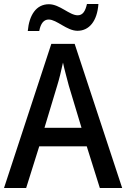

<svg xmlns="http://www.w3.org/2000/svg" viewBox="-20 -934 627 954"><path d="M118 -780H175C182 -818 198 -837 222 -837C262 -837 312 -781 365 -781C423 -781 463 -829 469 -914H412C404 -878 391 -858 366 -858C325 -858 277 -913 223 -913C159 -913 125 -858 118 -780ZM476 0H587L351 -716H235L0 0H110L175 -207H411ZM322 -508 385 -299H201L264 -508C273 -536 285 -585 293 -623C299 -592 315 -536 322 -508Z"/></svg>

Font: Noto Sans Arabic UI SmCn Md
Style: Regular
Weight: 500
Width: 4
Designer: Monotype Design Team, Nadine Chahine and Nizar Qandah
Foundry: Monotype Imaging Inc.
Version: Version 2.010